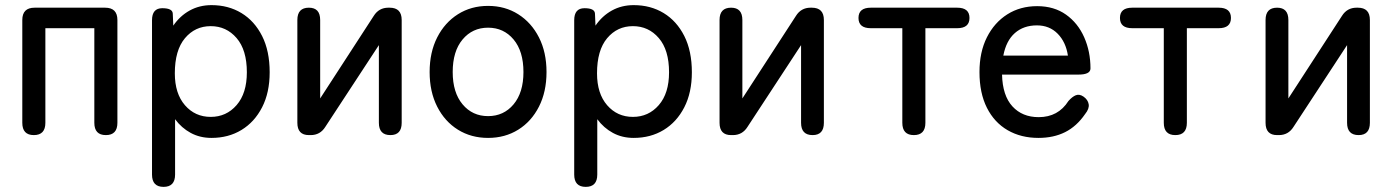

<svg xmlns="http://www.w3.org/2000/svg" viewBox="-20 -527 5432 749"><path d="M112 0Q67 0 67 -48V-449Q67 -497 115 -497H390Q438 -497 438 -449V-48Q438 0 393 0Q348 0 348 -48V-417H157V-48Q157 0 112 0Z M618 202Q573 202 573 154V-448Q573 -495 613 -495Q653 -495 654 -474L656 -427Q682 -465 720 -486Q758 -507 805 -507Q871 -507 922 -476Q973 -445 1002.5 -386.5Q1032 -328 1032 -245Q1032 -166 1002.5 -108.5Q973 -51 922 -20Q871 11 805 11Q760 11 724 -8.5Q688 -28 663 -62V154Q663 202 618 202ZM802 -71Q863 -71 903 -117Q943 -163 943 -245Q943 -332 903 -378.5Q863 -425 802 -425Q741 -425 701.5 -378Q662 -331 662 -241Q662 -162 701.5 -116.5Q741 -71 802 -71Z M1185 0Q1140 0 1140 -48V-449Q1140 -497 1185 -497Q1229 -497 1229 -449V-143L1438 -465Q1458 -497 1495 -497H1500Q1547 -497 1547 -449V-48Q1547 0 1503 0Q1458 0 1458 -48V-351L1249 -32Q1229 0 1192 0Z M1884 11Q1818 11 1766.5 -21Q1715 -53 1685.5 -111Q1656 -169 1656 -246Q1656 -323 1685.5 -381Q1715 -439 1766.5 -471.5Q1818 -504 1884 -504Q1950 -504 2001.5 -471.5Q2053 -439 2082.5 -381Q2112 -323 2112 -246Q2112 -169 2082.5 -111Q2053 -53 2001.5 -21Q1950 11 1884 11ZM1884 -74Q1945 -74 1983.5 -120Q2022 -166 2022 -246Q2022 -327 1983.5 -373Q1945 -419 1884 -419Q1823 -419 1784.5 -373Q1746 -327 1746 -246Q1746 -166 1784.5 -120Q1823 -74 1884 -74Z M2265 202Q2220 202 2220 154V-448Q2220 -495 2260 -495Q2300 -495 2301 -474L2303 -427Q2329 -465 2367 -486Q2405 -507 2452 -507Q2518 -507 2569 -476Q2620 -445 2649.5 -386.5Q2679 -328 2679 -245Q2679 -166 2649.5 -108.5Q2620 -51 2569 -20Q2518 11 2452 11Q2407 11 2371 -8.5Q2335 -28 2310 -62V154Q2310 202 2265 202ZM2449 -71Q2510 -71 2550 -117Q2590 -163 2590 -245Q2590 -332 2550 -378.5Q2510 -425 2449 -425Q2388 -425 2348.5 -378Q2309 -331 2309 -241Q2309 -162 2348.5 -116.5Q2388 -71 2449 -71Z M2832 0Q2787 0 2787 -48V-449Q2787 -497 2832 -497Q2876 -497 2876 -449V-143L3085 -465Q3105 -497 3142 -497H3147Q3194 -497 3194 -449V-48Q3194 0 3150 0Q3105 0 3105 -48V-351L2896 -32Q2876 0 2839 0Z M3545 0Q3500 0 3500 -48V-417H3377Q3329 -417 3329 -457Q3329 -497 3377 -497H3714Q3762 -497 3762 -457Q3762 -417 3714 -417H3590V-48Q3590 0 3545 0Z M4031 11Q3963 11 3911 -19Q3859 -49 3830 -106.5Q3801 -164 3801 -246Q3801 -324 3830 -381.5Q3859 -439 3909.5 -471Q3960 -503 4026 -503Q4092 -503 4138.5 -470Q4185 -437 4209.5 -381.5Q4234 -326 4234 -260Q4234 -236 4187 -236H3889Q3891 -154 3929.5 -112Q3968 -70 4032 -70Q4108 -70 4148 -133Q4163 -150 4177 -155.5Q4191 -161 4207 -150Q4224 -138 4227 -120.5Q4230 -103 4213 -82Q4180 -34 4135 -11.5Q4090 11 4031 11ZM3894 -310H4146Q4138 -363 4106 -395.5Q4074 -428 4025 -428Q3973 -428 3939 -398Q3905 -368 3894 -310Z M4565 0Q4520 0 4520 -48V-417H4397Q4349 -417 4349 -457Q4349 -497 4397 -497H4734Q4782 -497 4782 -457Q4782 -417 4734 -417H4610V-48Q4610 0 4565 0Z M4962 0Q4917 0 4917 -48V-449Q4917 -497 4962 -497Q5006 -497 5006 -449V-143L5215 -465Q5235 -497 5272 -497H5277Q5324 -497 5324 -449V-48Q5324 0 5280 0Q5235 0 5235 -48V-351L5026 -32Q5006 0 4969 0Z"/></svg>

Font: Zen Maru Gothic Medium
Style: Regular
Weight: 500
Designer: Yoshimichi Ohira
Foundry: Positype
Version: Version 1.001